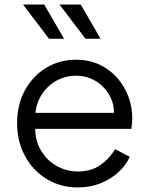

<svg xmlns="http://www.w3.org/2000/svg" viewBox="-20 -810 655 842"><path d="M55 -270Q55 -351 89 -413.5Q123 -476 181.5 -512Q240 -548 313 -548Q371 -548 416.5 -526.5Q462 -505 494 -468.5Q526 -432 543 -386.5Q560 -341 560 -293Q560 -283 559 -270.5Q558 -258 556 -245H103V-315H513L477 -285Q486 -340 464.5 -383.5Q443 -427 403 -452.5Q363 -478 313 -478Q263 -478 220.5 -452Q178 -426 154 -379.5Q130 -333 135 -269Q130 -205 155.5 -157.5Q181 -110 225.5 -84Q270 -58 321 -58Q380 -58 420 -86Q460 -114 485 -156L549 -122Q533 -86 500 -55.5Q467 -25 421.5 -6.5Q376 12 321 12Q246 12 185.5 -24.5Q125 -61 90 -125Q55 -189 55 -270ZM195 -640 81 -790H174L261 -640ZM334 -790 421 -640H355L241 -790Z"/></svg>

Font: Kosmopol Plus Jakarta Sans
Style: Regular
Weight: 400
Designer: Gumpita Rahayu
Foundry: Tokotype
Version: Version 2.006